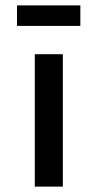

<svg xmlns="http://www.w3.org/2000/svg" viewBox="-20 -692 364 712"><path d="M109 0H213V-491H109ZM43 -596H278V-672H43Z"/></svg>

Font: Falling Sky
Style: Condensed
Weight: 400
Designer: Paul D. Hunt
Foundry: Adobe Systems Incorporated
Version: Version 1.02